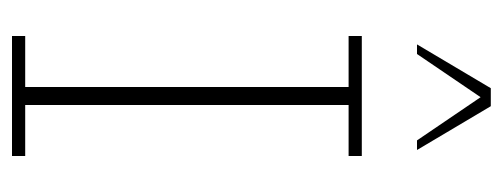

<svg xmlns="http://www.w3.org/2000/svg" viewBox="-279 -559 838 320"><g transform="rotate(90 140.0 -399.0)"><path d="M40 0V-22H125V-561H40V-583H240V-561H155V-22H240V0ZM54 -675 127 -798H157L230 -675H214L142 -781L70 -675Z"/></g></svg>

Font: Rokkitt Thin
Style: Regular
Weight: 250
Version: Version 3.103